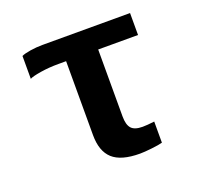

<svg xmlns="http://www.w3.org/2000/svg" viewBox="-100 -640 799 763"><g transform="rotate(-20 300.0 -258.5)"><path d="M185.5 -435.5Q145.5 -435.5 109.4 -429.7Q73.2 -423.8 62.5 -417.5V-514.2Q74.2 -520 100.3 -524.2Q126.5 -528.3 151.9 -528.3H522.5V-435.5H354V-152.3Q354 -117.2 367.7 -101.8Q381.3 -86.4 415 -86.4Q434.1 -86.4 465.3 -90.3V-1Q449.7 3.4 418.7 6.8Q387.7 10.3 369.1 10.3Q289.6 10.3 253.9 -22.2Q218.3 -54.7 218.3 -122.6V-435.5Z"/></g></svg>

Font: Liberation Mono
Style: Bold
Weight: 700
Monospace: yes
Designer: Steve Matteson
Foundry: Ascender Corporation
Version: Version 2.1.5